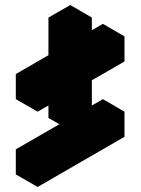

<svg xmlns="http://www.w3.org/2000/svg" viewBox="-20 -695 560 765"><path d="M130 -350 260 -425V-575L346 -625V-475L476 -550V-450L346 -375V-225L260 -175V-325L130 -250ZM130 -50 476 -250V-150L130 50ZM476 -550 346 -475 260 -525 390 -600ZM476 -250 130 -50 43 -100 390 -300ZM130 -50V50L43 0V-100ZM346 -625 260 -575 173 -625 260 -675ZM260 -575V-425L173 -475V-625ZM260 -325V-175L173 -225V-375ZM260 -425 130 -350 43 -400 173 -475ZM130 -350V-250L43 -300V-400Z"/></svg>

Font: Nabla Normal
Style: Regular
Weight: 400
Designer: Arthur Reinders Folmer
Version: Version 1.000